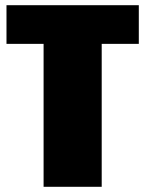

<svg xmlns="http://www.w3.org/2000/svg" viewBox="-20 -720 560 740"><path d="M515 -700V-551H263L372 -636V0H148V-636L255 -551H5V-700Z"/></svg>

Font: Pathway Extreme Condensed Black
Style: Regular
Weight: 900
Width: 3
Version: Version 1.001;gftools[0.9.26]